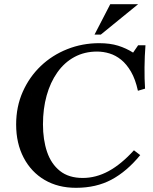

<svg xmlns="http://www.w3.org/2000/svg" viewBox="-20 -886 728 916"><path d="M375 -37Q438 -37 498 -69.5Q558 -102 619 -169L649 -146Q585 -68 512 -29Q439 10 343 10H342Q257 10 193 -27.5Q129 -65 93 -133.5Q57 -202 57 -292Q57 -377 88.5 -448Q120 -519 174.5 -571Q229 -623 301 -651.5Q373 -680 453 -680Q505 -680 543.5 -668Q582 -656 615 -635L639 -670H674Q670 -619 669.5 -564.5Q669 -510 672 -463L638 -453Q626 -508 605 -544Q584 -580 558 -601Q532 -622 502.5 -631Q473 -640 443 -640Q383 -640 335 -614Q287 -588 253.5 -540.5Q220 -493 202.5 -430Q185 -367 185 -293Q185 -219 204.5 -161.5Q224 -104 266 -70.5Q308 -37 375 -37ZM639 -866 461 -721H431L506 -866Z"/></svg>

Font: Brygada 1918 SemiBold
Style: Italic
Weight: 600
Italic angle: -8°
Designer: Mateusz Machalski | Borys Kosmynka | Przemek Hoffer
Foundry: NIEPODLEGLA 2018
Version: Version 3.006